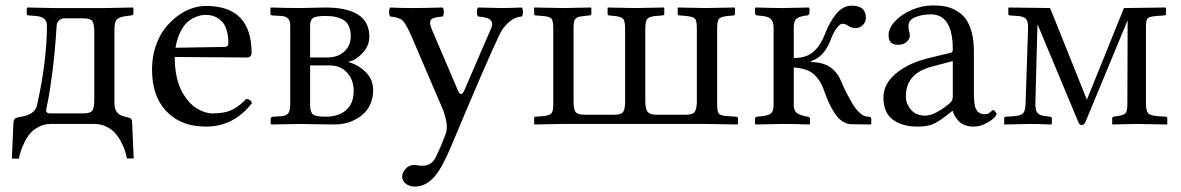

<svg xmlns="http://www.w3.org/2000/svg" viewBox="-20 -459 4372 711"><path d="M23.9 127.9 29.8 -4.9Q30.3 -17.1 37.4 -21Q44.4 -24.9 58.1 -26.9Q79.6 -29.3 96.4 -40Q113.3 -50.8 117.2 -69.8Q153.8 -233.4 153.8 -365.2Q153.8 -396.5 112.8 -399.9L85.9 -401.9Q79.1 -401.9 79.1 -407.2V-429.2L82 -431.2Q159.7 -429.2 176.8 -429.2H367.2L473.1 -431.2L474.1 -429.2V-409.2Q474.1 -406.2 471.7 -404.1Q469.2 -401.9 466.8 -401.9L450.2 -399.9Q422.4 -396.5 413.1 -387.5Q403.8 -378.4 403.8 -353V-76.2Q403.8 -33.7 443.8 -26.9Q458.5 -23.9 463.9 -20Q469.2 -16.1 469.2 -5.9L475.1 127.9H450.2Q447.3 113.8 442.6 99.1Q438 84.5 428.2 65.9Q418.5 47.4 406 33.4Q393.6 19.5 373.5 9.8Q353.5 0 330.1 0H168Q144 0 124.3 10.3Q104.5 20.5 92.3 34.4Q80.1 48.3 70.6 67.9Q61 87.4 56.9 101.1Q52.7 114.7 49.8 128.9ZM150.9 -50.8Q150.9 -45.4 153.8 -42.7Q156.7 -40 160.2 -39.6Q163.6 -39.1 169.9 -39.1H289.1Q314.9 -39.1 322 -49.6Q329.1 -60.1 329.1 -87.9V-341.8Q329.1 -370.1 322 -380.6Q314.9 -391.1 289.1 -391.1H217.8Q207.5 -391.1 200.7 -385Q193.8 -378.9 191.9 -373.8Q189.9 -368.7 189.9 -365.2Q183.6 -264.6 173.8 -190.4Q164.1 -116.2 157.5 -85.2Q150.9 -54.2 150.9 -50.8Z M629.9 -282.2 811 -285.2Q825.7 -285.2 825.7 -298.8Q825.7 -328.6 818.4 -350.3Q811 -372.1 798.3 -383.1Q785.6 -394 772 -398.9Q758.3 -403.8 742.7 -403.8Q732.9 -403.8 723.4 -402.1Q713.9 -400.4 698.5 -393.3Q683.1 -386.2 670.7 -374Q658.2 -361.8 646.7 -337.9Q635.3 -314 629.9 -282.2ZM892.1 -92.8Q908.7 -91.3 913.1 -77.1Q845.7 9.8 742.7 9.8Q644.5 9.8 589.8 -54.2Q543 -107.9 543 -202.1Q543 -246.1 555.4 -284.7Q567.9 -323.2 588.4 -350.6Q608.9 -377.9 635 -397.9Q661.1 -418 688.7 -427.5Q716.3 -437 742.7 -437Q911.6 -437 911.6 -263.2Q911.6 -246.1 893.1 -246.1L627 -248Q627 -163.6 658.7 -110.8Q680.7 -74.7 709.7 -56.9Q738.8 -39.1 768.1 -39.1Q810.1 -39.1 836.7 -51Q863.3 -63 892.1 -92.8Z M1128.4 -246.1H1190.4Q1231.9 -246.1 1255.4 -268.6Q1278.8 -291 1278.8 -323.2Q1278.8 -366.7 1254.6 -383.3Q1230.5 -399.9 1185.5 -399.9Q1151.4 -399.9 1139.9 -392.8Q1128.4 -385.7 1128.4 -363.8ZM1128.4 -216.8V-71.8Q1128.4 -43.9 1138.9 -35.4Q1149.4 -26.9 1185.5 -26.9Q1232.9 -26.9 1261.2 -50.8Q1289.6 -74.7 1289.6 -123Q1289.6 -163.1 1265.4 -189.9Q1241.2 -216.8 1199.7 -216.8ZM984.9 2 982.4 0V-18.1Q982.4 -26.4 991.7 -26.9L1023.4 -28.8Q1039.1 -29.8 1046.9 -39.1Q1054.7 -48.3 1054.7 -73.2V-366.2Q1054.7 -397.9 1021.5 -399.9L987.8 -401.9Q985.8 -401.9 983.6 -403.8Q981.4 -405.8 981.4 -407.2V-429.2L983.4 -431.2Q1049.8 -429.2 1092.8 -429.2Q1110.8 -429.2 1138.2 -430.2Q1165.5 -431.2 1184.6 -431.2Q1347.7 -431.2 1347.7 -323.2Q1347.7 -288.6 1321.5 -261.5Q1295.4 -234.4 1271.5 -231V-229Q1309.1 -217.8 1335.4 -190.9Q1361.8 -164.1 1361.8 -125Q1361.8 -98.6 1352.8 -76.7Q1343.8 -54.7 1329.1 -40.5Q1314.5 -26.4 1295.7 -16.4Q1276.9 -6.3 1258.1 -2.2Q1239.3 2 1220.7 2Q1185.5 2 1146.2 1Q1106.9 0 1092.8 0Z M1613.3 160.2Q1572.8 231.9 1516.1 231.9Q1496.1 231.9 1482.7 221.2Q1469.2 210.4 1469.2 194.8Q1469.2 182.1 1481.4 167Q1493.7 151.9 1513.2 151.9Q1518.6 151.9 1526.9 153.3Q1535.2 154.8 1542.5 154.8Q1561 154.8 1572.3 147.9Q1583.5 141.1 1592.3 126Q1615.7 78.1 1631.3 34.2Q1637.7 15.6 1632.1 -11.7Q1626.5 -39.1 1617.2 -60.1L1504.4 -323.2Q1483.9 -370.6 1470.9 -382.8Q1458 -395 1425.3 -397.9Q1420.9 -402.3 1420.9 -414.6Q1420.9 -426.8 1425.3 -431.2Q1465.3 -429.2 1506.3 -429.2Q1544.9 -429.2 1619.1 -431.2Q1623.5 -426.8 1623.5 -414.6Q1623.5 -402.3 1619.1 -397.9Q1597.2 -396 1586.2 -392.3Q1575.2 -388.7 1573.5 -380.4Q1571.8 -372.1 1574.2 -363.8Q1576.7 -355.5 1584 -338.4Q1585.4 -335 1586.4 -333L1675.3 -125Q1687.5 -96.7 1699.2 -124L1798.3 -353Q1802.2 -362.3 1802.7 -368.7Q1802.7 -375.5 1799.8 -380.1Q1796.9 -384.8 1792.5 -387.9Q1788.1 -391.1 1780.5 -393.1Q1772.9 -395 1766.4 -396Q1759.8 -397 1750.5 -397.9Q1746.1 -402.3 1746.1 -414.6Q1746.1 -426.8 1750.5 -431.2Q1824.7 -429.2 1841.3 -429.2Q1862.3 -429.2 1912.1 -431.2Q1916.5 -426.8 1916.5 -414.6Q1916.5 -402.3 1912.1 -397.9Q1886.2 -396 1864.7 -377.2Q1843.3 -358.4 1831.1 -334Q1780.3 -227.1 1654.3 74.2Q1632.8 125.5 1613.3 160.2Z M2635.7 -353V-70.8Q2635.7 -44.4 2643.1 -37.1Q2650.4 -30.3 2675.8 -28.8L2706.5 -26.9Q2712.9 -25.9 2712.9 -21V0L2710 2Q2625.5 0 2595.7 0H2063L1959 2L1958 0V-22Q1958 -26.4 1962.9 -26.9L1988.8 -28.8Q2014.6 -30.8 2021.7 -38.8Q2028.8 -46.9 2028.8 -71.8V-353Q2028.8 -381.8 2022.2 -389.9Q2015.6 -397.9 1988.8 -399.9L1962.9 -401.9Q1958 -401.9 1958 -407.2V-429.2L1959 -431.2L2066.9 -429.2L2168 -431.2L2169.9 -429.2V-408.2Q2169.9 -402.8 2163.6 -401.9L2145 -399.9Q2130.9 -398.4 2124 -397Q2117.7 -395.5 2112.3 -390.6Q2106.9 -385.7 2105.5 -377.2Q2104 -368.7 2104 -353V-85Q2104 -54.2 2111.6 -44.2Q2119.1 -34.2 2145 -34.2H2254.9Q2280.3 -34.2 2287.6 -44.4Q2294.9 -54.7 2294.9 -84V-352.1Q2294.9 -380.9 2287.6 -389.2Q2280.3 -397.5 2254.9 -399.9L2234.9 -401.9Q2230 -402.8 2230 -407.2V-429.2L2231 -431.2L2330.6 -429.2L2439 -431.2L2439.9 -429.2V-407.2Q2439.9 -402.8 2433.6 -401.9L2409.7 -399.9Q2385.3 -397.9 2377.4 -389.6Q2369.6 -381.3 2369.6 -352.1V-85Q2369.6 -54.7 2378.7 -44.4Q2387.7 -34.2 2409.7 -34.2H2521Q2546.4 -34.2 2553.5 -46.1Q2560.5 -58.1 2560.5 -85V-353Q2560.5 -381.8 2553.7 -389.6Q2547.4 -397.5 2520 -399.9L2495.6 -401.9Q2489.7 -402.3 2489.7 -407.2V-429.2L2490.7 -431.2L2594.7 -429.2L2700.7 -431.2L2701.7 -429.2V-408.2Q2701.7 -402.8 2696.8 -401.9L2675.8 -399.9Q2650.4 -397.5 2643.1 -389.9Q2635.7 -382.3 2635.7 -353Z M2775.9 0V-19Q2775.9 -25.4 2783.7 -26.9L2802.7 -28.8Q2828.1 -31.7 2836.4 -40.5Q2844.7 -49.3 2844.7 -70.8V-356Q2844.7 -377.4 2835.4 -387.7Q2826.2 -397.9 2802.7 -399.9L2783.7 -401.9Q2775.9 -403.3 2775.9 -410.2V-429.2L2777.8 -431.2Q2845.7 -429.2 2880.9 -429.2L2975.6 -431.2L2977.5 -429.2V-412.1Q2977.5 -408.2 2975.1 -405Q2972.7 -401.9 2969.7 -401.9Q2943.8 -399.4 2931.6 -391.1Q2919.4 -382.8 2919.4 -357.9V-244.1Q2966.3 -244.1 2992.7 -267.6Q3018.6 -290.5 3036.6 -336.9Q3053.2 -379.4 3077.6 -408.7Q3102.1 -438 3134.8 -438Q3186.5 -438 3186.5 -393.1Q3186.5 -377.9 3175.3 -366.5Q3164.1 -355 3148.4 -355Q3132.8 -355 3120.6 -363.8Q3109.9 -371.1 3098.6 -371.1Q3090.8 -371.1 3078.9 -355.5Q3066.9 -339.8 3058.6 -317.9Q3033.7 -248 2983.9 -232.9V-229Q3065.9 -229 3094.7 -158.2Q3102.5 -139.6 3111.3 -121.8Q3120.1 -104 3133.1 -81.3Q3146 -58.6 3160.4 -44.2Q3174.8 -29.8 3187.5 -27.8L3195.8 -26.9Q3206.5 -26.9 3206.5 -18.1V0L3203.6 2L3131.8 1Q3114.3 0.5 3098.4 -10.5Q3082.5 -21.5 3070.6 -40.3Q3058.6 -59.1 3050.5 -76.2Q3042.5 -93.3 3035.6 -112.8Q3027.3 -136.7 3020 -150.4Q3011.7 -165.5 2998.8 -179.2Q2985.8 -192.9 2966.3 -200Q2946.8 -207 2919.4 -209V-68.8Q2919.4 -57.1 2924.1 -48.8Q2928.7 -40.5 2937.7 -36.4Q2946.8 -32.2 2953.9 -30.3Q2960.9 -28.3 2971.7 -26.9Q2979.5 -24.9 2979.5 -19V0L2977.5 2Q2919.9 0 2880.9 0L2777.8 2Z M3508.3 -232.9 3429.2 -211.9Q3334.5 -187 3334.5 -102.1Q3334.5 -75.2 3353.3 -53Q3372.1 -30.8 3406.2 -30.8Q3440.4 -30.8 3494.1 -74.2Q3508.3 -85 3508.3 -100.1ZM3508.3 -47.9H3506.3L3486.3 -32.2Q3453.1 -6.3 3432.4 1.7Q3411.6 9.8 3377.4 9.8Q3320.8 9.8 3286.1 -16.1Q3251.5 -42 3251.5 -98.1Q3251.5 -147.9 3296.9 -186.3Q3342.3 -224.6 3416.5 -243.2L3502.4 -264.2Q3508.3 -266.1 3508.3 -275.9Q3508.3 -405.8 3427.2 -405.8Q3394 -405.8 3369.1 -395.3Q3344.2 -384.8 3344.2 -363.8Q3344.2 -350.1 3346.2 -344.2Q3349.1 -338.4 3349.1 -326.2Q3349.1 -314.5 3337.2 -303.7Q3325.2 -293 3305.2 -293Q3270.5 -293 3270.5 -328.1Q3270.5 -354.5 3294.4 -380.4Q3318.4 -406.2 3356.9 -422.6Q3395.5 -439 3435.5 -439Q3459.5 -439 3479.5 -435.3Q3499.5 -431.6 3520 -420.4Q3540.5 -409.2 3554.7 -391.1Q3568.8 -373 3577.6 -342Q3586.4 -311 3586.4 -270V-121.1Q3586.4 -106.9 3586.7 -98.6Q3586.9 -90.3 3588.1 -78.9Q3589.4 -67.4 3591.8 -61Q3594.2 -54.7 3598.6 -48.3Q3603 -42 3610.1 -39.1Q3617.2 -36.1 3626.5 -36.1Q3635.7 -36.1 3642.1 -40Q3648.4 -43.9 3651.9 -47.9Q3655.3 -51.8 3657.2 -51.8Q3660.2 -51.8 3665.3 -45.9Q3670.4 -40 3670.4 -35.2Q3670.4 -31.7 3659.9 -21.5Q3649.4 -11.2 3628.4 -0.7Q3607.4 9.8 3585.4 9.8Q3566.9 9.8 3552.2 3.9Q3537.6 -2 3529.1 -11.5Q3520.5 -21 3515.6 -29.8Q3510.7 -38.6 3508.3 -47.9Z M3714.8 -431.2 3868.7 -429.2 4004.9 -89.8 4142.1 -429.2 4295.9 -431.2 4297.9 -429.2V-407.2Q4297.9 -402.3 4292 -401.9L4263.7 -399.9Q4236.3 -397.9 4230 -391.4Q4223.6 -384.8 4223.6 -356.9V-76.2Q4223.6 -49.8 4231.4 -40.3Q4239.3 -30.8 4267.1 -28.8L4296.9 -26.9Q4302.7 -26.4 4302.7 -21V0L4301.8 2Q4214.8 0 4185.1 0L4100.1 2L4098.6 0V-21Q4098.6 -25.9 4104 -26.9L4116.7 -28.8Q4142.6 -32.7 4148.7 -40.8Q4154.8 -48.8 4154.8 -76.2L4155.8 -381.8H4154.8L3999 -5.9Q3994.6 3.9 3984.9 3.9Q3978 3.9 3973.6 -5.9L3823.7 -365.2H3821.8L3814 -75.2Q3814 -50.3 3821.8 -41Q3829.6 -31.2 3852.1 -28.8L3868.7 -26.9Q3875 -25.9 3875 -21V0L3873 2Q3823.7 0 3793.9 0L3699.7 2L3698.7 0V-22Q3698.7 -25.9 3705.1 -26.9L3734.9 -28.8Q3760.7 -30.8 3768.8 -39.6Q3776.9 -48.3 3777.8 -75.2L3787.1 -356.9Q3787.1 -381.8 3778.3 -390.1Q3769.5 -398.4 3748 -399.9L3718.8 -401.9Q3713.9 -402.3 3713.9 -407.2V-429.2Z"/></svg>

Font: Linux Libertine G
Style: Regular
Weight: 400
Designer: Philipp H. Poll
Foundry: Philipp H. Poll
Version: Version 4.7.5